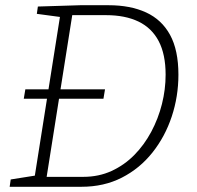

<svg xmlns="http://www.w3.org/2000/svg" viewBox="-20 -715 755 735"><path d="M71 -337 77 -373H382L376 -337ZM396 -695Q479 -695 539 -667.5Q599 -640 631 -581.5Q663 -523 663 -429Q663 -346 637.5 -269Q612 -192 563.5 -131Q515 -70 446.5 -35Q378 0 292 0H17L21 -28L122 -44L112 -34L211 -660L218 -649L121 -662L125 -690L287 -695ZM299 -38Q358 -38 407 -60.5Q456 -83 494 -121.5Q532 -160 559 -210.5Q586 -261 600 -317Q614 -373 614 -429Q614 -507 587.5 -557.5Q561 -608 510 -632.5Q459 -657 386 -657H246L258 -666L157 -28L149 -38Z"/></svg>

Font: Bitter Thin Light
Style: Italic
Weight: 300
Italic angle: -9°
Version: Version 2.002